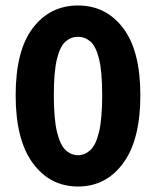

<svg xmlns="http://www.w3.org/2000/svg" viewBox="-20 -667 568 699"><path d="M264 12Q162 12 99.5 -73Q37 -158 37 -320Q37 -483 99.5 -565Q162 -647 264 -647Q366 -647 428.5 -564.5Q491 -482 491 -320Q491 -158 428.5 -73Q366 12 264 12ZM264 -102Q289 -102 309 -120.5Q329 -139 340.5 -186.5Q352 -234 352 -320Q352 -407 340.5 -453Q329 -499 309 -516Q289 -533 264 -533Q239 -533 219 -516Q199 -499 187.5 -453Q176 -407 176 -320Q176 -234 187.5 -186.5Q199 -139 219 -120.5Q239 -102 264 -102Z"/></svg>

Font: Mada
Style: Bold
Weight: 700
Designer: Khaled Hosny
Version: Version 1.5